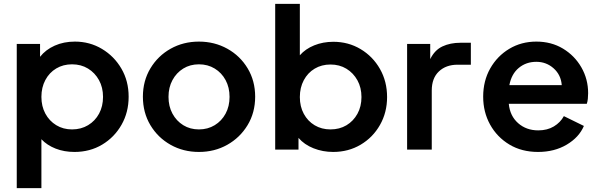

<svg xmlns="http://www.w3.org/2000/svg" viewBox="-20 -777 3100 997"><path d="M67 200V-549H188V-482Q217 -519 264 -540Q311 -561 369 -561Q446 -561 509.5 -523Q573 -485 610.5 -420.5Q648 -356 648 -275Q648 -194 611 -129Q574 -64 510.5 -26Q447 12 367 12Q313 12 268.5 -5.5Q224 -23 195 -54V200ZM354 -105Q401 -105 437.5 -127Q474 -149 494.5 -187Q515 -225 515 -274Q515 -323 494 -361Q473 -399 437 -421Q401 -443 354 -443Q308 -443 272 -421.5Q236 -400 215.5 -361.5Q195 -323 195 -274Q195 -225 215.5 -187Q236 -149 272 -127Q308 -105 354 -105Z M1013 12Q932 12 866 -25Q800 -62 761 -127Q722 -192 722 -275Q722 -357 761 -422Q800 -487 866 -524Q932 -561 1013 -561Q1094 -561 1160.5 -524Q1227 -487 1266 -422Q1305 -357 1305 -275Q1305 -192 1265.5 -127Q1226 -62 1160 -25Q1094 12 1013 12ZM1013 -105Q1059 -105 1095 -127Q1131 -149 1151.5 -187Q1172 -225 1172 -274Q1172 -323 1151.5 -361Q1131 -399 1095 -421Q1059 -443 1013 -443Q967 -443 931.5 -421Q896 -399 875.5 -361Q855 -323 855 -274Q855 -225 875.5 -187Q896 -149 931.5 -127Q967 -105 1013 -105Z M1710 12Q1656 12 1608 -7Q1560 -26 1530 -61V0H1409V-757H1537V-490Q1566 -523 1611.5 -541.5Q1657 -560 1711 -560Q1789 -560 1852.5 -522Q1916 -484 1953 -419Q1990 -354 1990 -273Q1990 -193 1953 -128Q1916 -63 1852.5 -25.5Q1789 12 1710 12ZM1696 -105Q1743 -105 1779 -126.5Q1815 -148 1836 -186Q1857 -224 1857 -273Q1857 -322 1836 -360Q1815 -398 1779 -420Q1743 -442 1696 -442Q1650 -442 1614 -420.5Q1578 -399 1557.5 -360.5Q1537 -322 1537 -273Q1537 -224 1557.5 -186Q1578 -148 1614 -126.5Q1650 -105 1696 -105Z M2094 0V-549H2214V-470Q2237 -517 2277.5 -536Q2318 -555 2371 -555H2425V-441H2356Q2296 -441 2259 -406Q2222 -371 2222 -307V0Z M2774 12Q2689 12 2625 -26.5Q2561 -65 2525 -130Q2489 -195 2489 -275Q2489 -357 2525.5 -421.5Q2562 -486 2624.5 -523.5Q2687 -561 2765 -561Q2843 -561 2903.5 -524.5Q2964 -488 2999 -427Q3034 -366 3034 -293Q3034 -279 3032.5 -264Q3031 -249 3027 -238H2622Q2628 -175 2670.5 -137.5Q2713 -100 2775 -100Q2822 -100 2856 -120.5Q2890 -141 2908 -174L3012 -123Q2987 -64 2923 -26Q2859 12 2774 12ZM2765 -456Q2712 -456 2674 -424.5Q2636 -393 2625 -335H2897Q2893 -388 2855 -422Q2817 -456 2765 -456Z"/></svg>

Font: Plus Jakarta Text
Style: Bold
Weight: 700
Designer: Gumpita Rahayu
Foundry: Tokotype Studio
Version: Version 1.000